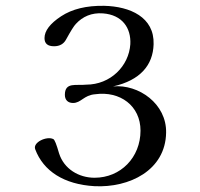

<svg xmlns="http://www.w3.org/2000/svg" viewBox="-20 -629 686 660"><path d="M551 -173C553 -272 457 -340 369 -332C462 -353 506 -405 508 -477C511 -570 427 -607 338 -609C277 -610 228 -598 190 -573C152 -548 133 -523 133 -498C133 -479 144 -470 166 -470C185 -470 199 -478 207 -493C223 -522 234 -540 241 -547C264 -572 295 -586 334 -583C400 -578 431 -533 428 -477C423 -402 360 -338 276 -338C242 -334 203 -348 203 -303C203 -286 213 -275 231 -275C259 -275 268 -302 307 -305C393 -317 463 -265 463 -180C463 -88 395 -18 305 -18C251 -18 200 -48 183 -102C174 -133 168 -149 163 -151C141 -162 92 -140 101 -116C129 -41 200 5 305 11C424 17 549 -43 551 -173Z"/></svg>

Font: GFS Ignacio
Style: Regular
Weight: 400
Designer: George D. Matthiopoulos
Foundry: George D. Matthiopoulos
Version: Version 1.000